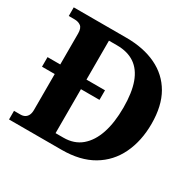

<svg xmlns="http://www.w3.org/2000/svg" viewBox="-154 -887 1081 1059"><g transform="rotate(30 386.5 -357.0)"><path d="M26 0V-55H67Q83 -55 94.5 -61.5Q106 -68 112.5 -81Q119 -94 119 -115V-343H38V-404H119V-601Q119 -635 103 -647Q87 -659 63 -659H26V-714H361Q471 -714 551.5 -675.5Q632 -637 675.5 -561.5Q719 -486 719 -372Q719 -263 678.5 -178.5Q638 -94 558.5 -47Q479 0 361 0ZM336 -63Q404 -63 449 -101Q494 -139 517 -207.5Q540 -276 540 -372Q540 -467 517.5 -529Q495 -591 450 -621.5Q405 -652 337 -652H286V-404H404V-343H286V-63Z"/></g></svg>

Font: Noto Serif Hentaigana EL
Style: Regular
Weight: 400
Designer: Kazuhiro Yamada
Foundry: nipponia
Version: Version 1.000